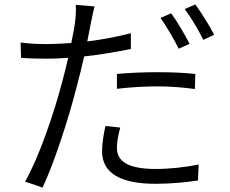

<svg xmlns="http://www.w3.org/2000/svg" viewBox="-20 -799 1040 867"><path d="M508 -465V-398C569 -405 630 -409 692 -409C750 -409 808 -404 860 -397L862 -465C809 -471 748 -473 689 -473C625 -473 560 -470 508 -465ZM523 -223 456 -230C447 -187 441 -152 441 -115C441 -16 527 31 682 31C754 31 820 24 874 16L877 -56C817 -44 748 -36 683 -36C535 -36 508 -85 508 -132C508 -159 514 -190 523 -223ZM753 -739 705 -718C732 -680 767 -619 787 -579L836 -601C815 -643 779 -703 753 -739ZM862 -779 814 -758C843 -720 876 -664 898 -619L947 -642C928 -680 889 -742 862 -779ZM192 -600C156 -600 119 -601 73 -607L75 -538C112 -535 147 -534 190 -534C220 -534 253 -535 288 -538C279 -499 269 -460 260 -426C223 -285 154 -83 93 21L172 48C224 -60 291 -267 327 -410C339 -454 350 -500 360 -544C430 -552 504 -564 571 -578V-649C509 -633 440 -620 374 -612L390 -693C394 -712 401 -749 407 -770L322 -777C324 -757 322 -724 319 -698C316 -677 310 -643 302 -605C263 -602 226 -600 192 -600Z"/></svg>

Font: Noto Sans CJK SC DemiLight
Style: Regular
Weight: 350
Designer: Ryoko NISHIZUKA 西塚涼子 (kana, bopomofo & ideographs); Paul D. Hunt (Latin, Greek & Cyrillic); Sandoll Communications 산돌커뮤니
Foundry: Adobe
Version: Version 2.004;hotconv 1.0.118;makeotfexe 2.5.65603